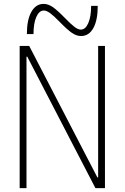

<svg xmlns="http://www.w3.org/2000/svg" viewBox="-20 -966 640 986"><path d="M81 0V-730H130L480 -55H484V-730H519V0H470L120 -675H116V0ZM396 -781Q373 -781 349.5 -797Q326 -813 287 -853Q256 -885 237.5 -898.5Q219 -912 205 -912Q181 -912 166.5 -879Q152 -846 152 -791H118Q118 -864 141 -905Q164 -946 204 -946Q227 -946 250.5 -930Q274 -914 313 -874Q344 -842 362.5 -828Q381 -814 395 -814Q419 -814 433.5 -847.5Q448 -881 448 -936H482Q482 -863 459.5 -822Q437 -781 396 -781Z"/></svg>

Font: M PLUS Code Latin Expanded ExtraLight
Style: Regular
Weight: 250
Width: 7
Designer: Coji Morishita
Foundry: UNDERFOREST DESIGN
Version: Version 1.002; ttfautohint (v1.8.3)